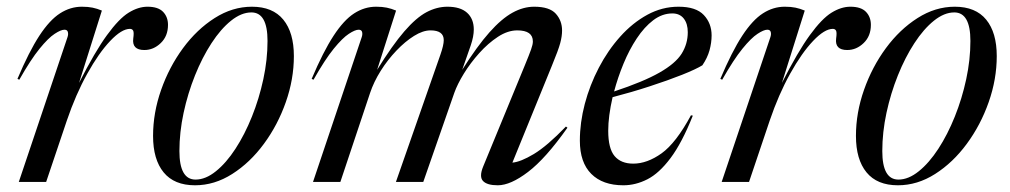

<svg xmlns="http://www.w3.org/2000/svg" viewBox="-20 -542 3010 572"><path d="M181 -431Q184 -439.5 182.2 -446.5Q180.5 -453.5 172 -453.5Q161.5 -453.5 142.8 -441.2Q124 -429 97.8 -396.8Q71.5 -364.5 37.5 -304.5L32 -307Q66.5 -388.5 97.2 -435.5Q128 -482.5 158.8 -502.2Q189.5 -522 224 -522Q242.5 -522 255.8 -519.2Q269 -516.5 283.5 -510.5L215.5 -295Q263 -388.5 298.8 -437.5Q334.5 -486.5 363.2 -504.2Q392 -522 419.5 -522Q451 -522 465.8 -506.8Q480.5 -491.5 480.5 -468Q480.5 -434.5 459 -413.8Q437.5 -393 410 -393Q372.5 -393 377 -427.5Q379.5 -445 376.8 -450.5Q374 -456 367 -456Q342.5 -456 308.5 -420.2Q274.5 -384.5 240 -322.5Q205.5 -260.5 179 -182.5L117.5 0H36Z M730.5 -522Q792.5 -522 824 -483.5Q855.5 -445 855.5 -375Q855.5 -306 831.5 -237.8Q807.5 -169.5 766.2 -113.5Q725 -57.5 672 -23.8Q619 10 561 10Q499 10 467.5 -28.5Q436 -67 436 -137Q436 -206 460 -274.2Q484 -342.5 525.2 -398.5Q566.5 -454.5 619.5 -488.2Q672.5 -522 730.5 -522ZM562.5 -7Q592.5 -7 623.2 -31.8Q654 -56.5 681.5 -98.8Q709 -141 730.5 -194.5Q752 -248 764.5 -306Q777 -364 777 -420Q777 -505 729 -505Q699 -505 668.2 -480.2Q637.5 -455.5 610 -413.2Q582.5 -371 561 -317.5Q539.5 -264 527 -206Q514.5 -148 514.5 -92Q514.5 -7 562.5 -7Z M1670.5 -161.5Q1605.5 -69.5 1553.2 -29.8Q1501 10 1463 10Q1431 10 1419 -2.8Q1407 -15.5 1419.5 -46L1543 -346Q1557 -380 1562.2 -394.8Q1567.5 -409.5 1567.5 -418.5Q1567.5 -451.5 1521 -451.5Q1492.5 -451.5 1463.2 -432.2Q1434 -413 1407.8 -383.8Q1381.5 -354.5 1362 -322.8Q1342.5 -291 1333.5 -265.5L1241 0H1159.5L1292 -379Q1302 -407.5 1302 -422.5Q1302 -451.5 1262.5 -451.5Q1240 -451.5 1213.5 -435Q1187 -418.5 1161 -391.2Q1135 -364 1114.2 -331Q1093.5 -298 1082.5 -265L994 0H912.5L1057.5 -431Q1060.5 -439.5 1058.8 -446.5Q1057 -453.5 1048.5 -453.5Q1038 -453.5 1019.2 -441.2Q1000.5 -429 974.2 -396.8Q948 -364.5 914 -304.5L908.5 -307Q943 -388.5 973.8 -435.5Q1004.5 -482.5 1035.2 -502.2Q1066 -522 1100.5 -522Q1119 -522 1132.2 -519.2Q1145.5 -516.5 1160 -510.5L1103.5 -334Q1149 -407.5 1184.5 -448.5Q1220 -489.5 1250.8 -505.8Q1281.5 -522 1313 -522Q1351.5 -522 1371.5 -504Q1391.5 -486 1391.5 -454Q1391.5 -433.5 1382.5 -407L1357 -334Q1401.5 -404.5 1438 -445.5Q1474.5 -486.5 1506.8 -504.2Q1539 -522 1571.5 -522Q1617 -522 1635.8 -501.2Q1654.5 -480.5 1654.5 -451Q1654.5 -434 1649 -413.5Q1643.5 -393 1624.5 -347L1506.5 -57.5Q1531 -59.5 1570.5 -83.2Q1610 -107 1666 -165Z M2044 -197.5Q2011.5 -116 1977.5 -70.8Q1943.5 -25.5 1908.5 -7.8Q1873.5 10 1837 10Q1775.5 10 1741.5 -24Q1707.5 -58 1707.5 -123Q1707.5 -176.5 1722.2 -232.5Q1737 -288.5 1764 -340.2Q1791 -392 1827.8 -433Q1864.5 -474 1908.5 -498Q1952.5 -522 2001.5 -522Q2053.5 -522 2076.8 -497.2Q2100 -472.5 2100 -436.5Q2100 -415 2093.8 -392.2Q2087.5 -369.5 2072.5 -347.5Q2054 -336 2012 -319.2Q1970 -302.5 1915.5 -284.8Q1861 -267 1805 -252.5Q1792 -195.5 1792 -152.5Q1792 -99.5 1811 -77Q1830 -54.5 1866.5 -54.5Q1908 -54.5 1951 -85.2Q1994 -116 2038.5 -198.5ZM1983 -502Q1953 -502 1926.2 -481.8Q1899.5 -461.5 1877 -427.5Q1854.5 -393.5 1837.5 -352.2Q1820.5 -311 1809.5 -269.5Q1897 -298.5 1944.8 -325.8Q1992.5 -353 2010.8 -382.2Q2029 -411.5 2029 -446Q2029 -471.5 2017 -486.8Q2005 -502 1983 -502Z M2275 -431Q2278 -439.5 2276.2 -446.5Q2274.5 -453.5 2266 -453.5Q2255.5 -453.5 2236.8 -441.2Q2218 -429 2191.8 -396.8Q2165.5 -364.5 2131.5 -304.5L2126 -307Q2160.5 -388.5 2191.2 -435.5Q2222 -482.5 2252.8 -502.2Q2283.5 -522 2318 -522Q2336.5 -522 2349.8 -519.2Q2363 -516.5 2377.5 -510.5L2309.5 -295Q2357 -388.5 2392.8 -437.5Q2428.5 -486.5 2457.2 -504.2Q2486 -522 2513.5 -522Q2545 -522 2559.8 -506.8Q2574.5 -491.5 2574.5 -468Q2574.5 -434.5 2553 -413.8Q2531.5 -393 2504 -393Q2466.5 -393 2471 -427.5Q2473.5 -445 2470.8 -450.5Q2468 -456 2461 -456Q2436.5 -456 2402.5 -420.2Q2368.5 -384.5 2334 -322.5Q2299.5 -260.5 2273 -182.5L2211.5 0H2130Z M2824.5 -522Q2886.5 -522 2918 -483.5Q2949.5 -445 2949.5 -375Q2949.5 -306 2925.5 -237.8Q2901.5 -169.5 2860.2 -113.5Q2819 -57.5 2766 -23.8Q2713 10 2655 10Q2593 10 2561.5 -28.5Q2530 -67 2530 -137Q2530 -206 2554 -274.2Q2578 -342.5 2619.2 -398.5Q2660.5 -454.5 2713.5 -488.2Q2766.5 -522 2824.5 -522ZM2656.5 -7Q2686.5 -7 2717.2 -31.8Q2748 -56.5 2775.5 -98.8Q2803 -141 2824.5 -194.5Q2846 -248 2858.5 -306Q2871 -364 2871 -420Q2871 -505 2823 -505Q2793 -505 2762.2 -480.2Q2731.5 -455.5 2704 -413.2Q2676.5 -371 2655 -317.5Q2633.5 -264 2621 -206Q2608.5 -148 2608.5 -92Q2608.5 -7 2656.5 -7Z"/></svg>

Font: Newsreader 72pt
Style: Italic
Weight: 400
Italic angle: -17°
Designer: Hugues Gentile
Foundry: Production Type
Version: Version 1.003; ttfautohint (v1.8.3)